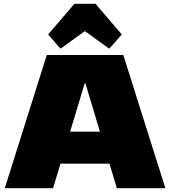

<svg xmlns="http://www.w3.org/2000/svg" viewBox="-20 -989 894 1009"><path d="M226 -700H628L849 0H594L429 -551H425L259 0H5ZM250 -297H604V-129H250ZM233 -808 371 -969H482L620 -808L554 -733L351 -880H501L298 -733Z"/></svg>

Font: Pathway Extreme 8pt Thin 12pt Black
Style: Regular
Weight: 900
Version: Version 1.001;gftools[0.9.26]